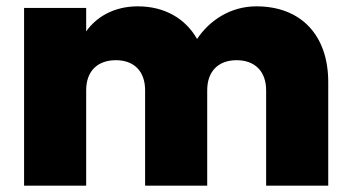

<svg xmlns="http://www.w3.org/2000/svg" viewBox="-20 -586 1107 606"><path d="M789 -566C706 -566 640 -520 602 -463C565 -528 499 -566 415 -566C339 -566 284 -532 252 -487V-561H56V0H252V-301C252 -362 288 -396 346 -396C402 -396 438 -362 438 -301V0H634V-301C634 -362 670 -396 727 -396C783 -396 820 -362 820 -301V0H1016V-327C1016 -474 931 -566 789 -566Z"/></svg>

Font: Poppins STUK1
Style: Regular
Weight: 400
Designer: Jonny Pinhorn (original), Sammy Jo Hughes (modified version)
Foundry: Type Mafia
Version: Version 1.002;hotconv 1.0.109;makeotfexe 2.5.65596